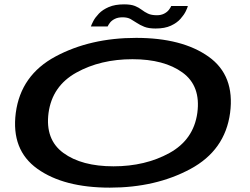

<svg xmlns="http://www.w3.org/2000/svg" viewBox="-20 -856 1149 882"><path d="M484.5 6Q695.5 6 854.8 -79.8Q1014 -165.5 1037 -337.5Q1059.5 -509.5 938 -595.8Q816.5 -682 605.5 -682Q394.5 -682 235 -596.5Q75.5 -511 52.5 -337.5Q30.5 -167 151.8 -80.5Q273 6 484.5 6ZM501.5 -92Q355 -92 271 -153.5Q187 -215 203 -337.5Q220 -461 330.8 -522.5Q441.5 -584 588.5 -584Q734.5 -584 818.8 -522.5Q903 -461 886.5 -337.5Q869.5 -214.5 758.5 -153.2Q647.5 -92 501.5 -92ZM695 -725Q737 -725 765 -738Q793 -751 809.2 -769.5Q825.5 -788 833.5 -804.5Q841.5 -821 843 -828.5H766.5Q764 -821.5 756 -811Q748 -800.5 733.8 -793.2Q719.5 -786 701 -786Q675.5 -786 659.8 -793.5Q644 -801 630.8 -811.2Q617.5 -821.5 599.2 -828.8Q581 -836 550 -836Q508.5 -836 480 -823.8Q451.5 -811.5 434.5 -793.8Q417.5 -776 409 -759.8Q400.5 -743.5 397.5 -734.5H474.5Q477.5 -741.5 485.2 -751.8Q493 -762 507.5 -769.2Q522 -776.5 543 -776.5Q565.5 -776.5 579.8 -768.5Q594 -760.5 608.5 -750.8Q623 -741 642.8 -733Q662.5 -725 695 -725Z"/></svg>

Font: Anybody ExtraExpanded Medium
Style: Italic
Weight: 500
Width: 8
Italic angle: -10°
Version: Version 1.113;gftools[0.9.25]